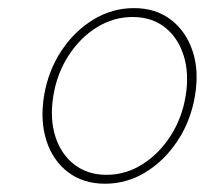

<svg xmlns="http://www.w3.org/2000/svg" viewBox="-20 -755 495 464"><path d="M233.9 -311Q181.2 -311 144.5 -338.9Q107.9 -366.7 92.3 -414.8Q76.7 -462.9 86.4 -523.4Q96.7 -584.5 128.4 -632.3Q160.2 -680.2 205.8 -707.8Q251.5 -735.4 303.7 -735.4Q356.4 -735.4 392.8 -707.5Q429.2 -679.7 445.3 -632.1Q461.4 -584.5 451.2 -523.4Q440.9 -462.9 409.2 -414.8Q377.4 -366.7 332 -338.9Q286.6 -311 233.9 -311ZM237.3 -332.5Q283.7 -332.5 323.7 -357.7Q363.8 -382.8 391.8 -426Q419.9 -469.2 428.7 -523.4Q437.5 -577.6 423.8 -620.8Q410.2 -664.1 378.4 -689Q346.7 -713.9 300.3 -713.9Q254.4 -713.9 214.1 -689Q173.8 -664.1 145.8 -620.8Q117.7 -577.6 108.9 -523.4Q100.1 -469.2 113.5 -426Q127 -382.8 159.2 -357.7Q191.4 -332.5 237.3 -332.5Z"/></svg>

Font: Inter 18pt Thin
Style: Italic
Weight: 250
Italic angle: -9.3988°
Version: Version 4.001;git-66647c0bb